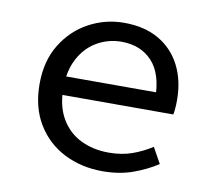

<svg xmlns="http://www.w3.org/2000/svg" viewBox="-63 -569 726 653"><g transform="rotate(10 300.0 -243.0)"><path d="M330 12Q257 12 197.5 -18Q138 -48 103 -105.5Q68 -163 68 -244Q68 -323 103 -380Q138 -437 194.5 -467.5Q251 -498 316 -498Q386 -498 435.5 -469.5Q485 -441 511.5 -389.5Q538 -338 538 -270Q538 -256 537 -243Q536 -230 534 -220H123V-284H485L464 -261Q464 -347 424.5 -390Q385 -433 318 -433Q273 -433 234.5 -411Q196 -389 173 -346.5Q150 -304 150 -244Q150 -181 175 -138.5Q200 -96 243 -75Q286 -54 340 -54Q384 -54 419.5 -66.5Q455 -79 488 -100L518 -46Q482 -22 435 -5Q388 12 330 12Z"/></g></svg>

Font: Source Code Variable
Style: Regular
Weight: 400
Monospace: yes
Designer: Paul D. Hunt, Teo Tuominen
Foundry: Adobe Systems Incorporated
Version: Version 1.010;hotconv 1.0.106;makeotfexe 2.5.65593